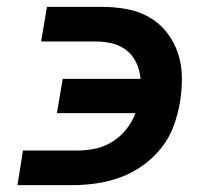

<svg xmlns="http://www.w3.org/2000/svg" viewBox="-20 -540 640 560"><path d="M191 0H31L47 -101H207Q232 -101 258 -106.5Q284 -112 307.5 -126.5Q331 -141 348.5 -163Q366 -185 375 -210H146L163 -310H390Q388 -334 378 -356Q368 -378 350 -392.5Q332 -407 308.5 -413Q285 -419 260 -419H100L117 -520H277Q314 -520 349.5 -513.5Q385 -507 415 -490Q445 -473 466.5 -445.5Q488 -418 499 -385Q510 -352 510.5 -315.5Q511 -279 505 -242Q499 -207 486.5 -172.5Q474 -138 450.5 -108.5Q427 -79 396 -57Q365 -35 330.5 -22.5Q296 -10 260.5 -5Q225 0 191 0Z"/></svg>

Font: Iosevka HT Extended
Style: Bold Italic
Weight: 700
Width: 7
Italic angle: -9°
Monospace: yes
Designer: Belleve Invis
Foundry: Belleve Invis
Version: Version 32.3.0; ttfautohint (v1.8.4)